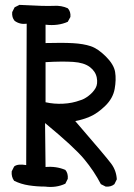

<svg xmlns="http://www.w3.org/2000/svg" viewBox="-20 -758 540 776"><path d="M407.2 -3.9 387.7 -13.7Q360.4 -66.4 320.3 -114.7Q280.3 -163.1 162.1 -260.7L164.1 -83Q207 -86.9 244.1 -71.3Q255.9 -57.6 253.9 -35.2L244.1 -15.6Q207 2 162.1 -3.9Q128.9 -3.9 96.7 -8.8Q64.5 -13.7 37.1 -27.3Q25.4 -43 27.3 -65.4L37.1 -85Q50.8 -96.7 85.9 -90.8L87.9 -662.1Q60.5 -658.2 39.1 -673.8Q27.3 -687.5 29.3 -709L39.1 -728.5L58.6 -738.3Q166 -732.4 197.3 -734.4Q228.5 -736.3 253.9 -724.6Q266.6 -710.9 264.6 -689.5L253.9 -669.9Q214.8 -652.3 164.1 -658.2V-584Q232.4 -585.9 274.9 -583.5Q317.4 -581.1 346.7 -571.3Q376 -561.5 408.2 -529.3Q440.4 -497.1 445.3 -466.8Q450.2 -436.5 443.4 -398.4Q436.5 -360.4 405.3 -330.1Q374 -299.8 344.7 -287.1Q315.4 -274.4 284.2 -268.6Q409.2 -124 429.7 -96.2Q450.2 -68.4 452.1 -33.2L442.4 -13.7Q428.7 -2 407.2 -3.9ZM303.7 -352.5Q319.3 -356.4 337.9 -370.6Q356.4 -384.8 366.2 -401.9Q376 -418.9 371.1 -444.3Q366.2 -469.7 342.8 -487.3Q319.3 -504.9 275.9 -507.8Q232.4 -510.7 164.1 -506.8V-344.7Q199.2 -336.9 235.8 -338.9Q272.5 -340.8 303.7 -352.5Z"/></svg>

Font: JasonHandwriting1
Style: Regular
Weight: 400
Version: Version 1.48.20